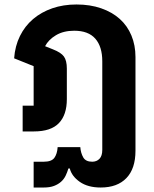

<svg xmlns="http://www.w3.org/2000/svg" viewBox="-20 -586 687 856"><path d="M130 135H175Q210 135 222.5 117.5Q235 100 237 70H338Q340 96 351 115.5Q362 135 391 135Q411 135 423.5 122Q436 109 436 82V-313Q436 -378 405 -413.5Q374 -449 311 -449Q263 -449 229.5 -429Q196 -409 181 -380L216 -366Q252 -352 265 -334Q278 -316 278 -280V-144Q278 -74 242.5 -37Q207 0 131 0H81V-115H130V-291L43 -326Q47 -381 69 -425.5Q91 -470 127.5 -501Q164 -532 213 -549Q262 -566 321 -566Q382 -566 431 -549Q480 -532 514 -501.5Q548 -471 566 -427.5Q584 -384 584 -332V86Q584 166 543.5 208Q503 250 429 250Q372 250 336 225Q300 200 291 165H285Q280 182 272.5 197.5Q265 213 252 224.5Q239 236 220.5 243Q202 250 175 250H130Z"/></svg>

Font: IBM Plex Sans Thai
Style: Bold
Weight: 700
Designer: Mike Abbink, Paul van der Laan, Pieter van Rosmalen, Ben Mitchell, Mark Frömberg
Foundry: Bold Monday
Version: Version 1.2